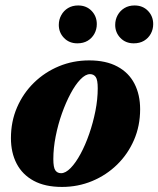

<svg xmlns="http://www.w3.org/2000/svg" viewBox="-20 -686 594 720"><path d="M314.5 -459.5Q377.5 -459.5 420.2 -436.5Q463 -413.5 484.2 -372.2Q505.5 -331 505.5 -276.5Q505.5 -214 482.5 -161Q459.5 -108 419 -68.5Q378.5 -29 325.5 -7Q272.5 15 212.5 15Q149 15 106.5 -8Q64 -31 42.5 -72.2Q21 -113.5 21 -168Q21 -230.5 44 -283.5Q67 -336.5 107.5 -376Q148 -415.5 201 -437.5Q254 -459.5 314.5 -459.5ZM209 -36.5Q226 -36.5 245 -56Q264 -75.5 282 -108.8Q300 -142 314.5 -183.8Q329 -225.5 337.8 -269.8Q346.5 -314 346.5 -355Q346.5 -386.5 339 -397.2Q331.5 -408 317.5 -408Q300.5 -408 281.5 -388.2Q262.5 -368.5 244.8 -335.2Q227 -302 212.2 -260.5Q197.5 -219 188.8 -174.8Q180 -130.5 180 -89.5Q180 -58 187.5 -47.2Q195 -36.5 209 -36.5ZM270 -523.5Q239.5 -523.5 220 -543.8Q200.5 -564 200.5 -592.5Q200.5 -612.5 209.8 -629.2Q219 -646 235.2 -655.8Q251.5 -665.5 273 -665.5Q304 -665.5 323.5 -645.2Q343 -625 343 -595.5Q343 -576 334 -559.5Q325 -543 308.8 -533.2Q292.5 -523.5 270 -523.5ZM481.5 -523.5Q451 -523.5 431.5 -543.8Q412 -564 412 -592.5Q412 -612.5 421.2 -629.2Q430.5 -646 446.8 -655.8Q463 -665.5 484.5 -665.5Q515.5 -665.5 535 -645.2Q554.5 -625 554.5 -595.5Q554.5 -576 545.5 -559.5Q536.5 -543 520.2 -533.2Q504 -523.5 481.5 -523.5Z"/></svg>

Font: Newsreader 24pt ExtraBold
Style: Italic
Weight: 800
Italic angle: -17°
Designer: Hugues Gentile
Foundry: Production Type
Version: Version 1.003